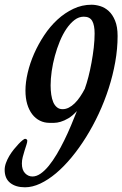

<svg xmlns="http://www.w3.org/2000/svg" viewBox="-32 -776 520 816"><path d="M-12.2 -54.2Q-12.2 -68.4 -6.6 -83.7Q-1 -99.1 7.8 -113.8Q16.6 -128.4 27.1 -141.4Q37.6 -154.3 47.1 -164.3Q56.6 -174.3 64.2 -180.2Q71.8 -186 74.2 -186Q78.6 -186 81.3 -183.6Q84 -181.2 84 -178.2Q84 -171.4 80.3 -160.4Q76.7 -149.4 72.5 -136.2Q68.4 -123 64.7 -108.9Q61 -94.7 61 -81.1Q61 -53.7 74.5 -39.8Q87.9 -25.9 106 -25.9Q123 -25.9 140.6 -38.1Q158.2 -50.3 175.3 -71.3Q192.4 -92.3 209 -120.1Q225.6 -147.9 240.7 -178.7Q255.9 -209.5 269.5 -241.9Q283.2 -274.4 294.9 -304.2Q276.4 -283.7 258.5 -273.2Q240.7 -262.7 225.3 -258.3Q210 -253.9 197.8 -253.9Q185.5 -253.9 178.2 -253.9Q156.2 -253.9 137.5 -263.2Q118.7 -272.5 105 -290.3Q91.3 -308.1 83.7 -333.5Q76.2 -358.9 76.2 -391.1Q76.2 -425.8 85.7 -466.6Q95.2 -507.3 113 -547.9Q130.9 -588.4 155.8 -626Q180.7 -663.6 211.9 -692.4Q243.2 -721.2 279.8 -738.5Q316.4 -755.9 356.9 -755.9Q374.5 -755.9 394 -750Q413.6 -744.1 429.9 -729.2Q446.3 -714.4 457 -688.5Q467.8 -662.6 467.8 -623Q467.8 -568.8 457.8 -512.5Q447.8 -456.1 429.9 -400.6Q412.1 -345.2 387.5 -292.5Q362.8 -239.7 333.7 -193.1Q304.7 -146.5 272.2 -107.2Q239.7 -67.9 206.3 -39.8Q172.9 -11.7 139.2 4.2Q105.5 20 74.2 20Q34.7 20 11.2 1.2Q-12.2 -17.6 -12.2 -54.2ZM233.9 -312Q247.6 -312 260.5 -318.6Q273.4 -325.2 285.4 -336.9Q297.4 -348.6 308.3 -364.7Q319.3 -380.9 329.1 -399.9V-400.9Q336.4 -420.9 343.8 -449.5Q351.1 -478 356.9 -509.8Q362.8 -541.5 366.5 -573.7Q370.1 -606 370.1 -633.8Q370.1 -668.9 359.9 -687Q349.6 -705.1 324.2 -705.1Q303.2 -705.1 284.9 -691.2Q266.6 -677.2 250.7 -654.1Q234.9 -630.9 222.4 -600.8Q210 -570.8 201.2 -538.3Q192.4 -505.9 187.7 -473.4Q183.1 -440.9 183.1 -413.1Q183.1 -392.6 185.8 -374Q188.5 -355.5 194.3 -341.8Q200.2 -328.1 210 -320.1Q219.7 -312 233.9 -312Z"/></svg>

Font: Mervale Script
Style: Regular
Weight: 400
Designer: Astigmatic (AOETI)
Foundry: Astigmatic (AOETI)
Version: Version 1.000